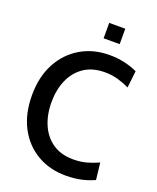

<svg xmlns="http://www.w3.org/2000/svg" viewBox="-162 -980 892 1089"><g transform="rotate(20 284.0 -435.0)"><path d="M369 14Q270.5 14 194.8 -30.8Q119 -75.5 76.2 -157.2Q33.5 -239 33.5 -350Q33.5 -461 77.2 -542.8Q121 -624.5 197 -669.2Q273 -714 370.5 -714Q421 -714 464 -703.8Q507 -693.5 539.5 -678L528 -576Q494.5 -592 458 -602.5Q421.5 -613 378.5 -613Q304.5 -613 253.8 -578.8Q203 -544.5 177 -485Q151 -425.5 151 -350Q151 -274.5 177 -215Q203 -155.5 253.2 -121.2Q303.5 -87 377.5 -87Q421 -87 457.2 -97Q493.5 -107 528 -123L539.5 -21.5Q506 -5.5 463.2 4.2Q420.5 14 369 14ZM305 -791.5V-884.5H402V-791.5Z"/></g></svg>

Font: Cabin SemiCondensedMedium
Style: Regular
Weight: 500
Width: 4
Designer: Pablo Impallari
Foundry: Pablo Impallari. http://www.impallari.com Igino Marini. http://www.ikern.com
Version: Version 3.001